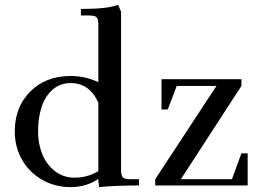

<svg xmlns="http://www.w3.org/2000/svg" viewBox="-20 -766 1088 793"><path d="M621.1 0V-25.9L874 -411.1H710L672.9 -314H647V-439H977.1V-411.1L727.1 -25.9H938L977.1 -132.8H1002.9V0ZM41 -223.1Q41 -323.2 104.7 -387.7Q168.5 -452.1 272 -452.1Q331.1 -452.1 386.2 -426.8V-662.1Q386.2 -687 379.2 -694.6Q372.1 -702.1 347.2 -702.1H314V-729Q425.8 -729 467.8 -746.1L480 -717.8V-65.9Q480 -41 487.1 -33.4Q494.1 -25.9 519 -25.9H554.2V0Q459 0 389.2 6.8L386.2 -21V-26.9Q335.4 6.8 272 6.8Q205.1 6.8 151.9 -24.7Q98.6 -56.2 69.8 -108.4Q41 -160.6 41 -223.1ZM137.2 -223.1Q137.2 -174.8 153.3 -132.3Q169.4 -89.8 204.6 -61Q239.7 -32.2 288.1 -32.2Q340.8 -32.2 386.2 -59.1V-341.8Q350.1 -422.9 272 -422.9Q227.5 -422.9 196.5 -395Q165.5 -367.2 151.4 -323Q137.2 -278.8 137.2 -223.1Z"/></svg>

Font: Dihjauti S
Style: Bold
Weight: 700
Designer: T. Christopher White
Version: Version 3.0.0